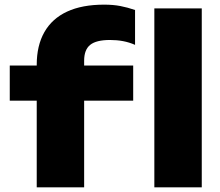

<svg xmlns="http://www.w3.org/2000/svg" viewBox="-20 -806 945 826"><path d="M453 -634Q394 -634 368 -613Q342 -592 342 -545V0H138V-527Q138 -610 171 -668Q204 -726 268.5 -756Q333 -786 428 -786Q467 -786 498 -780Q529 -774 561 -763V-613Q536 -624 509.5 -629Q483 -634 453 -634ZM22 -373V-524H553V-373ZM644 -770H848V0H644Z"/></svg>

Font: Unbounded
Style: Bold
Weight: 700
Designer: Luke Prowse, Jean-Baptiste Morizot, Fátima Lázaro, Florian Runge
Foundry: NaN
Version: Version 1.700